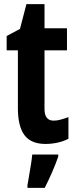

<svg xmlns="http://www.w3.org/2000/svg" viewBox="-20 -682 370 923"><path d="M238 -102Q253 -102 270 -106.5Q287 -111 309 -119V-15Q287 -3 257.5 3.5Q228 10 199 10Q129 10 97.5 -32.5Q66 -75 66 -162V-440H12V-509L76 -543L107 -662H194V-546H302V-440H194V-158Q194 -102 238 -102ZM260 71Q247 108 230 147Q213 186 195 221H112V208Q115 191 119.5 164.5Q124 138 128.5 110.5Q133 83 135 61H260Z"/></svg>

Font: Noto Sans Telugu ExtraCondensed
Style: Bold
Weight: 700
Width: 2
Designer: Jelle Bosma - Monotype Design Team
Foundry: Monotype Imaging Inc.
Version: Version 2.005; ttfautohint (v1.8.4.7-5d5b)